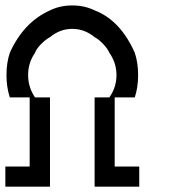

<svg xmlns="http://www.w3.org/2000/svg" viewBox="-20 -697 707 717"><path d="M333.3 0V-333.3H388.3Q415 -370.8 415 -416.7Q415 -462.5 388.3 -500Q382.5 -514.2 365.8 -532.1Q349.2 -550 333.3 -558.3Q295.8 -589.2 250 -589.2Q204.2 -589.2 166.7 -558.3Q150.8 -550 133.3 -532.1Q115.8 -514.2 110.8 -500Q85 -462.5 85 -416.7Q85 -370.8 110.8 -333.3H166.7V0H0V-75H90.8V-333.3H16.7Q4.2 -370.8 4.2 -416.7Q4.2 -462.5 16.7 -500Q68.3 -614.2 166.7 -658.3Q204.2 -676.7 250 -676.7Q295.8 -676.7 333.3 -658.3Q429.2 -621.7 483.3 -500Q495.8 -462.5 495.8 -416.7Q495.8 -370.8 483.3 -333.3H408.3V-75H500V0Z"/></svg>

Font: 0xA000-Mono
Style: Mono
Weight: 400
Version: Version 0.1